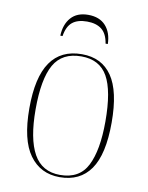

<svg xmlns="http://www.w3.org/2000/svg" viewBox="-83 -778 652 848"><g transform="rotate(10 243.5 -354.0)"><path d="M243 10Q157 10 108 -57.5Q59 -125 59 -267Q59 -406 106 -474Q153 -542 247 -542Q336 -542 382 -475Q428 -408 428 -267Q428 -124 381 -57Q334 10 243 10ZM243 0Q330 0 365 -69Q400 -138 400 -267Q400 -405 364 -468.5Q328 -532 246 -532Q160 -532 123.5 -467.5Q87 -403 87 -267Q87 -135 124.5 -67.5Q162 0 243 0ZM138 -606Q140 -657 167 -687.5Q194 -718 244 -718Q295 -718 322.5 -687.5Q350 -657 351 -606H341Q334 -650 309.5 -669Q285 -688 244 -688Q202 -688 178.5 -669Q155 -650 148 -606Z"/></g></svg>

Font: Noto Serif Display SemiCondensed Thin
Style: Regular
Weight: 100
Width: 4
Designer: Monotype Design Team
Foundry: Monotype Imaging Inc.
Version: Version 2.009